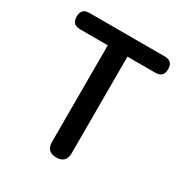

<svg xmlns="http://www.w3.org/2000/svg" viewBox="-171 -868 952 998"><g transform="rotate(30 305.5 -368.5)"><path d="M246 -319V-59C246 -20 266 0 305 0C344 0 364 -20 364 -59V-639H531C564 -639 580 -655 580 -688C580 -721 564 -737 531 -737H305H80C47 -737 31 -721 31 -688C31 -655 47 -639 80 -639H246Z"/></g></svg>

Font: GenSenRounded2 TW M
Style: Regular
Weight: 500
Version: Version 2.100;PS 2.1;hotconv 16.6.51;makeotf.lib2.5.65220 DE